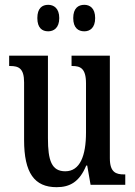

<svg xmlns="http://www.w3.org/2000/svg" viewBox="-20 -767 561 797"><path d="M330 -637C353 -637 375 -651 375 -692C375 -733 353 -747 330 -747C305 -747 284 -733 284 -692C284 -651 305 -637 330 -637ZM180 -637C203 -637 226 -651 226 -692C226 -733 203 -747 180 -747C155 -747 135 -733 135 -692C135 -651 155 -637 180 -637ZM215 10C270 10 310 -12 338 -80H342L356 0H500V-43H495C462 -43 436 -51 436 -110V-536H277V-493H280C313 -493 337 -484 337 -421V-217C337 -120 312 -56 251 -56C194 -56 179 -101 179 -193V-536H18V-493H22C58 -493 80 -483 80 -425V-186C80 -49 123 10 215 10Z"/></svg>

Font: Noto Serif Khmer ExtraCondensed Medium
Style: Regular
Weight: 500
Width: 2
Designer: Danh Hong and the Monotype Design Team
Foundry: Monotype Imaging Inc.
Version: Version 2.004